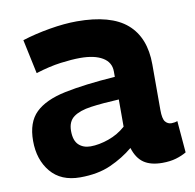

<svg xmlns="http://www.w3.org/2000/svg" viewBox="-68 -623 713 702"><g transform="rotate(-10 288.5 -272.0)"><path d="M28 -151Q28 -220 64.5 -255.5Q101 -291 175 -306.5Q249 -322 363 -330V-350Q363 -384 333 -402Q303 -420 250 -420Q219 -420 177 -414.5Q135 -409 84 -393L57 -520Q104 -535 159.5 -544.5Q215 -554 261 -554Q387 -554 446.5 -502.5Q506 -451 506 -351V-182Q506 -149 515 -138Q524 -127 538 -127Q543 -127 549 -128Q555 -129 560 -131L570 -13Q553 -3 531 3.5Q509 10 480 10Q437 10 411.5 -7.5Q386 -25 374 -64Q337 -33 289 -11.5Q241 10 175 10Q104 10 66 -35.5Q28 -81 28 -151ZM171 -163Q171 -127 188 -111Q205 -95 232 -95Q263 -95 299 -107.5Q335 -120 363 -145V-246Q302 -243 259 -237Q216 -231 193.5 -214.5Q171 -198 171 -163Z"/></g></svg>

Font: Georama
Style: Bold
Weight: 700
Designer: Jean-Baptiste Levee
Foundry: Production Type
Version: Version 1.000